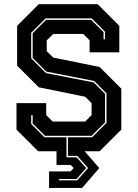

<svg xmlns="http://www.w3.org/2000/svg" viewBox="-20 -720 656 914"><path d="M213.5 174.5V96H316L331 80L316 65H249V0H161.5L58.5 -103V-229H200V-172L230.5 -141.5H385.5L416 -172V-229L385.5 -259.5L164.5 -304.5L61.5 -407.5V-597L164.5 -700H445L548 -597V-471H406.5V-528L376 -558.5H233.5L202.5 -528V-476.5L233.5 -446L454.5 -401L557.5 -298V-103L454.5 0H383L452.5 80L371 174.5ZM261.5 138.5H347.5L399.5 80L347.5 22H303.5V-66.5H418.5L487 -135V-275.5L428.5 -334.5L201 -379L135.5 -444.5V-562L199.5 -625.5H414L473 -567V-533.5H480V-569L416.5 -632.5H197L128.5 -564V-442.5L199 -372L426 -327.5L480 -273.5V-137L416 -73.5H194.5L135.5 -132V-171.5H128.5V-130L192 -66.5H296.5V29H344.5L390.5 80L344.5 132H261.5Z"/></svg>

Font: Tourney Thin ExtraBold
Style: Regular
Weight: 800
Version: Version 1.015